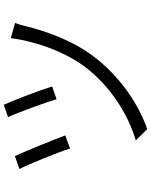

<svg xmlns="http://www.w3.org/2000/svg" viewBox="91 -878 817 1040"><g transform="rotate(-90 500.0 -358.5)"><path d="M452 -747 385 -724C409 -673 466 -517 482 -461L551 -485C535 -540 474 -700 452 -747ZM895 -686 813 -709C793 -559 731 -401 651 -299C551 -171 403 -74 259 -32L320 30C462 -19 609 -123 712 -258C795 -366 848 -506 879 -633C882 -647 889 -671 895 -686ZM174 -687 104 -662C127 -620 196 -450 215 -388L286 -414C262 -480 199 -633 174 -687Z"/></g></svg>

Font: ChiuKong Gothic CL Normal
Style: Regular
Weight: 350
Designer: Ryoko NISHIZUKA 西塚涼子 (kana, bopomofo & ideographs); Paul D. Hunt (Latin, Greek & Cyrillic); Sandoll Communications 산돌커뮤니
Foundry: Adobe
Version: Version 1.300